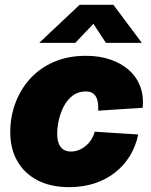

<svg xmlns="http://www.w3.org/2000/svg" viewBox="-20 -772 631 803"><path d="M269 10.7Q192.4 10.7 137.2 -17.8Q82 -46.4 52.5 -98.1Q22.9 -149.9 22.9 -219.2Q22.9 -282.2 43.9 -339.6Q64.9 -397 105.2 -441.9Q145.5 -486.8 204.6 -512.7Q263.7 -538.6 339.8 -538.6Q395 -538.6 440.7 -523.2Q486.3 -507.8 518.6 -479.5Q550.8 -451.2 566.2 -411.1Q581.5 -371.1 576.7 -321.3L390.6 -309.1Q391.6 -326.7 389.6 -341.3Q387.7 -356 381.8 -366.7Q376 -377.4 365.5 -383.5Q355 -389.6 338.9 -389.6Q307.6 -389.6 284.9 -372.8Q262.2 -356 247.8 -329.1Q233.4 -302.2 226.3 -271.2Q219.2 -240.2 219.2 -212.4Q219.2 -188.5 225.6 -171.9Q231.9 -155.3 244.9 -146.7Q257.8 -138.2 276.9 -138.2Q293.5 -138.2 309.1 -144.3Q324.7 -150.4 338.1 -161.4Q351.6 -172.4 361.3 -187.5Q371.1 -202.6 376 -221.2L558.1 -209.5Q547.4 -158.7 522.2 -118.4Q497.1 -78.1 459.5 -49.1Q421.9 -20 373.8 -4.6Q325.7 10.7 269 10.7ZM294.9 -592.8H145.5L146 -594.7L313 -752H454.1L571.8 -594.7V-592.8H422.9L370.6 -672.4Z"/></svg>

Font: Inter 24pt Black
Style: Italic
Weight: 900
Italic angle: -9.3988°
Designer: Rasmus Andersson
Foundry: rsms
Version: Version 4.001;git-66647c0bb